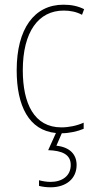

<svg xmlns="http://www.w3.org/2000/svg" viewBox="-20 -557 401 817"><path d="M306 145C306 99 276 69 220 63L243 10C274 10 311 2 336 -9V-35C307 -22 273 -15 241 -15C125 -15 77 -117 77 -258C77 -422 144 -512 251 -512C278 -512 305 -507 329 -494L338 -518C312 -531 284 -537 250 -537C126 -537 51 -435 51 -258C51 -106 103 -2 218 9L185 82C244 84 281 100 281 145C281 192 244 217 195 217C179 217 161 214 146 210V234C161 238 179 240 195 240C262 240 306 203 306 145Z"/></svg>

Font: Noto Sans Gurmukhi Condensed Thin
Style: Regular
Weight: 100
Width: 3
Designer: Jelle Bosma - Monotype Design Team
Foundry: Monotype Imaging Inc.
Version: Version 2.004